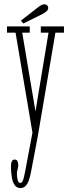

<svg xmlns="http://www.w3.org/2000/svg" viewBox="-20 -650 326 920"><path d="M77.5 251Q60.5 251 50.8 237.5Q41 224 36.8 200.5Q32.5 177 32.5 146.5Q32.5 131.5 36.8 123Q41 114.5 50 114.5Q60 114.5 63.8 122.2Q67.5 130 67.5 141Q67.5 149 66 155Q64.5 161 62.8 167.2Q61 173.5 61 183.5Q61 197.5 64.5 212Q68 226.5 77.5 226.5Q84 226.5 88 218.8Q92 211 95.2 196.8Q98.5 182.5 102 163.5L135.5 -14.5L54.5 -493.5H13.5V-523.5H122.5V-493.5H86.5L150 -116L212.5 -493.5H175.5V-523.5H286.5V-493.5H245.5L161 3.5L129 172Q124 199 117.2 216.5Q110.5 234 101 242.5Q91.5 251 77.5 251ZM92 -537.5 80 -551 163 -615.5Q170 -621.5 178 -625.5Q186 -629.5 193 -629.5Q198 -629.5 202.2 -627.2Q206.5 -625 209 -620Q211 -616.5 211 -612Q211 -602.5 201.2 -594.5Q191.5 -586.5 180 -581Z"/></svg>

Font: Imbue Thin
Style: Regular
Weight: 100
Designer: Tyler Finck
Foundry: Etcetera Type Company
Version: Version 1.102